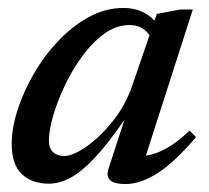

<svg xmlns="http://www.w3.org/2000/svg" viewBox="-20 -452 526 483"><path d="M253 -27.5 293 -150.5Q249.5 -87.5 216.2 -52.8Q183 -18 155.8 -4Q128.5 10 103 10Q60.5 10 35 -13.8Q9.5 -37.5 9.5 -90.5Q9.5 -129.5 24.2 -175.5Q39 -221.5 65.2 -266.8Q91.5 -312 126.8 -349.2Q162 -386.5 203.8 -409.2Q245.5 -432 290.5 -432Q338.5 -432 368.5 -400L374.5 -417L433 -428H465L347 -60.5Q398.5 -67.5 457 -123.5L473 -107Q418.5 -43 375.8 -16Q333 11 295.5 11Q240 11 253 -27.5ZM103 -99Q103 -78.5 113.8 -69Q124.5 -59.5 142 -59.5Q163 -59.5 196.8 -82.8Q230.5 -106 263.2 -146.5Q296 -187 313.5 -239L356 -363Q350 -373.5 337.2 -381.2Q324.5 -389 306 -389Q272.5 -389 242.5 -367.2Q212.5 -345.5 187 -310.8Q161.5 -276 142.8 -236.2Q124 -196.5 113.5 -160Q103 -123.5 103 -99Z"/></svg>

Font: Newsreader Text Medium
Style: Italic
Weight: 500
Italic angle: -17°
Designer: Hugues Gentile
Foundry: Production Type
Version: Version 1.001